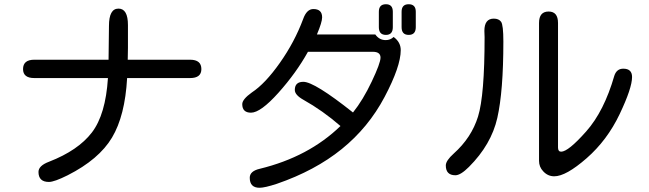

<svg xmlns="http://www.w3.org/2000/svg" viewBox="-20 -804 3040 899"><path d="M578.1 -524.4H870.1Q922.9 -524.4 922.9 -480.5Q922.9 -438.5 870.1 -438.5H575.2Q565.4 -261.7 504.4 -159.7Q443.4 -57.6 296.9 16.6Q234.4 47.9 209 47.9Q160.2 47.9 160.2 1Q160.2 -28.3 210 -46.9Q345.7 -99.6 410.2 -183.6Q474.6 -267.6 485.4 -438.5H140.6Q87.9 -438.5 87.9 -480.5Q87.9 -524.4 140.6 -524.4H488.3L490.2 -682.6Q490.2 -763.7 534.7 -763.7Q579.1 -763.7 579.1 -686.5V-580.1L578.1 -524.4Z M1574.2 -213.9Q1491.2 -286.1 1400.4 -336.9Q1360.4 -359.4 1360.4 -382.8Q1360.4 -420.9 1400.4 -420.9Q1452.1 -420.9 1632.8 -277.3Q1679.7 -335.9 1720.7 -422.4Q1761.7 -508.8 1761.7 -534.2Q1761.7 -561.5 1725.6 -561.5H1421.9Q1367.2 -462.9 1283.7 -369.6Q1200.2 -276.4 1155.3 -276.4Q1114.3 -276.4 1114.3 -316.4Q1114.3 -338.9 1159.2 -371.1Q1221.7 -412.1 1290.5 -509.8Q1359.4 -607.4 1399.4 -714.8Q1416 -761.7 1447.3 -761.7Q1488.3 -761.7 1488.3 -722.7Q1488.3 -700.2 1463.9 -642.6H1737.3Q1755.9 -616.2 1786.1 -616.2Q1807.6 -616.2 1823.2 -630.9Q1856.4 -606.4 1856.4 -569.3Q1856.4 -493.2 1780.8 -350.1Q1705.1 -207 1580.1 -106Q1455.1 -4.9 1276.4 56.6Q1219.7 75.2 1195.3 75.2Q1149.4 75.2 1149.4 28.3Q1149.4 -2.9 1196.3 -13.7Q1424.8 -69.3 1574.2 -213.9ZM1860.4 -749Q1860.4 -784.2 1893.6 -784.2Q1926.8 -784.2 1926.8 -749V-676.8Q1926.8 -640.6 1893.6 -640.6Q1860.4 -640.6 1860.4 -676.8V-749ZM1753.9 -749Q1753.9 -784.2 1787.1 -784.2Q1819.3 -784.2 1819.3 -749V-676.8Q1819.3 -640.6 1787.1 -640.6Q1753.9 -640.6 1753.9 -676.8V-749Z M2607.4 -93.8Q2640.6 -93.8 2724.6 -188.5Q2808.6 -283.2 2856.4 -449.2Q2867.2 -482.4 2898.4 -482.4Q2939.5 -482.4 2939.5 -443.4Q2939.5 -391.6 2881.3 -269.5Q2823.2 -147.5 2726.6 -63Q2629.9 21.5 2575.2 21.5Q2544.9 21.5 2523.4 -2Q2503.9 -22.5 2503.9 -50.8V-696.3Q2503.9 -750 2548.8 -750Q2592.8 -750 2592.8 -696.3V-113.3Q2592.8 -93.8 2607.4 -93.8ZM2292 -716.8Q2315.4 -716.8 2326.2 -702.1Q2336.9 -687.5 2336.9 -609.4Q2336.9 -377 2308.6 -252Q2280.3 -127 2175.8 -22.5Q2136.7 16.6 2112.3 16.6Q2067.4 16.6 2067.4 -29.3Q2067.4 -51.8 2104.5 -85Q2187.5 -159.2 2218.3 -258.3Q2249 -357.4 2249 -629.9L2248 -659.2Q2248 -716.8 2292 -716.8Z"/></svg>

Font: jf-openhuninn-1.0
Style: Regular
Weight: 400
Designer: [Kosugi Maru]
      Designed by Motoya company      

      [Varela Round]
      Joe Prince(Latin component); Avraham Co
Foundry: justfont CO.,LTD.
Version: 1.0